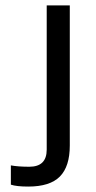

<svg xmlns="http://www.w3.org/2000/svg" viewBox="-20 -675 352 707"><path d="M237 -655V-139Q237 -62 200.5 -25Q164 12 84 12Q41 12 20 5V-66Q47 -61 88 -61Q152 -61 152 -124V-655Z"/></svg>

Font: RopaSansRegular
Style: Regular
Weight: 400
Designer: Botio Nikoltchev
Foundry: Botjo Nikoltchev
Version: Version 1.002